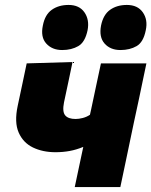

<svg xmlns="http://www.w3.org/2000/svg" viewBox="-20 -757 613 777"><path d="M282.5 0Q291 -38 299.2 -78.8Q307.5 -119.5 317 -162.5Q289 -151 261.8 -146Q234.5 -141 204.5 -141Q153 -141 113.2 -160.2Q73.5 -179.5 55.5 -220.8Q37.5 -262 51.5 -328Q63.5 -385.5 71.8 -423.5Q80 -461.5 88 -500.5L273.5 -506Q266 -470 258.2 -432.8Q250.5 -395.5 239 -342.5Q231.5 -305 243.8 -290.2Q256 -275.5 286 -275.5Q299 -275.5 314.8 -279.5Q330.5 -283.5 344 -292.5L349 -315Q362 -377 370.8 -417.8Q379.5 -458.5 388.5 -500.5H572.5Q565 -465.5 558 -431.5Q551 -397.5 542.5 -357.2Q534 -317 522.5 -264.5L512 -214.5Q499 -151.5 488.5 -102Q478 -52.5 467 0ZM467.5 -554.5Q426.5 -554.5 403.2 -580.8Q380 -607 389 -654Q398 -698 425.8 -717.5Q453.5 -737 493.5 -737Q537 -737 558 -707Q579 -677 570 -635Q560.5 -586.5 533 -570.5Q505.5 -554.5 467.5 -554.5ZM231.5 -554.5Q191 -554.5 167.2 -580.8Q143.5 -607 153.5 -654Q162 -698 189.8 -717.5Q217.5 -737 257.5 -737Q301 -737 321.8 -707Q342.5 -677 334.5 -635Q324.5 -586.5 297 -570.5Q269.5 -554.5 231.5 -554.5Z"/></svg>

Font: Commissioner ExtraBold
Style: Italic
Weight: 800
Italic angle: -12°
Designer: Kostas Bartsokas
Foundry: Kostas Bartsokas
Version: Version 1.000; ttfautohint (v1.8.3)